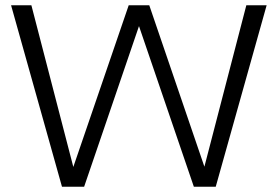

<svg xmlns="http://www.w3.org/2000/svg" viewBox="-20 -708 1054 728"><path d="M215 0H299L507 -609L715 0H798L991 -688H914L755 -76L546 -688H468L258 -75L99 -688H22Z"/></svg>

Font: Roundo
Style: Regular
Weight: 400
Designer: Shiva Nallaperumal
Foundry: Indian Type Foundry
Version: Version 2.000